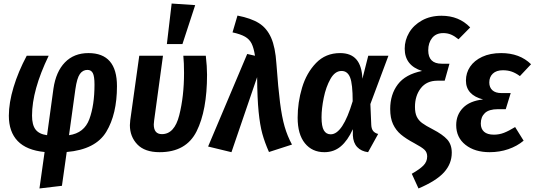

<svg xmlns="http://www.w3.org/2000/svg" viewBox="-20 -845 3025 1085"><path d="M641 -358Q641 -200 580.5 -100Q520 0 357 14L330 205L203 220L232 14Q130 4 80 -48Q30 -100 30 -191Q30 -264 56.5 -352Q83 -440 131 -530H255Q161 -335 161 -192Q161 -139 181 -113Q201 -87 246 -81L282 -344Q296 -440 347 -492.5Q398 -545 480 -545Q641 -545 641 -358ZM406 -341 370 -81Q456 -93 485 -172Q514 -251 514 -367Q514 -414 504.5 -432Q495 -450 474 -450Q448 -450 431.5 -427Q415 -404 406 -341Z M1150 -423Q1150 -221 1091 -103Q1032 15 882 15Q798 15 756 -29Q714 -73 714 -138Q714 -147 716 -165L767 -530H901L851 -164Q849 -148 849 -142Q849 -87 895 -87Q966 -87 993 -194Q1020 -301 1020 -433Q1020 -490 1016 -530H1143Q1150 -469 1150 -423ZM1083 -816 1011 -596H923L950 -825Z M1542 -485Q1552 -347 1562.5 -265Q1573 -183 1588.5 -129.5Q1604 -76 1630 -28L1500 14Q1476 -40 1462.5 -89Q1449 -138 1441.5 -213Q1434 -288 1433 -409L1288 15L1156 -17L1377 -540L1421 -530Q1414 -574 1402 -598.5Q1390 -623 1365 -637.5Q1340 -652 1294 -662L1322 -757Q1399 -742 1443.5 -714Q1488 -686 1512 -632Q1536 -578 1542 -485Z M2028 -400 2061 -530H2175L2073 -257L2078 -140Q2079 -117 2088.5 -105Q2098 -93 2117 -88L2060 15Q2021 10 1998.5 -14Q1976 -38 1974 -80V-115Q1945 -51 1906 -18Q1867 15 1813 15Q1744 15 1703 -35.5Q1662 -86 1662 -180Q1662 -266 1687 -349.5Q1712 -433 1766 -489Q1820 -545 1902 -545Q1963 -545 1994 -509Q2025 -473 2028 -400ZM1797 -182Q1797 -131 1810 -108.5Q1823 -86 1849 -86Q1917 -86 1973 -273Q1973 -370 1958.5 -407Q1944 -444 1910 -444Q1873 -444 1847.5 -399Q1822 -354 1809.5 -292.5Q1797 -231 1797 -182Z M2307 137Q2351 112 2372.5 90.5Q2394 69 2394 39Q2394 16 2379 1.5Q2364 -13 2321 -36Q2274 -61 2245.5 -85Q2217 -109 2201 -143.5Q2185 -178 2185 -229Q2185 -311 2228 -368Q2271 -425 2365 -444Q2267 -475 2267 -570Q2267 -618 2292 -660.5Q2317 -703 2364.5 -729.5Q2412 -756 2475 -756Q2574 -756 2637 -690L2571 -623Q2549 -641 2529 -649.5Q2509 -658 2485 -658Q2444 -658 2422 -630.5Q2400 -603 2400 -561Q2400 -485 2476 -485H2520L2493 -389H2452Q2391 -389 2358 -346.5Q2325 -304 2325 -241Q2325 -207 2335 -186Q2345 -165 2365 -150Q2385 -135 2426 -114Q2482 -85 2507.5 -56.5Q2533 -28 2533 18Q2533 80 2489.5 128.5Q2446 177 2345 220Z M2558 -138Q2558 -196 2596.5 -235.5Q2635 -275 2710 -283Q2613 -308 2613 -390Q2613 -433 2636.5 -468Q2660 -503 2705 -524Q2750 -545 2812 -545Q2917 -545 2981 -482L2918 -415Q2895 -432 2872.5 -440Q2850 -448 2822 -448Q2785 -448 2765 -429Q2745 -410 2745 -379Q2745 -351 2762.5 -335Q2780 -319 2814 -319H2866L2838 -228H2794Q2743 -228 2720 -206Q2697 -184 2697 -147Q2697 -117 2715.5 -100.5Q2734 -84 2771 -84Q2801 -84 2828 -94.5Q2855 -105 2891 -127L2939 -50Q2902 -19 2852.5 -2Q2803 15 2747 15Q2663 15 2610.5 -26.5Q2558 -68 2558 -138Z"/></svg>

Font: Fira Sans Condensed SemiBold
Style: Italic
Weight: 600
Width: 3
Italic angle: -8°
Designer: bBox Type GmbH & Carrois Corporate GbR & Edenspiekermann AG
Foundry: bBox Type GmbH & Carrois Corporate GbR & Edenspiekermann AG
Version: Version 4.301